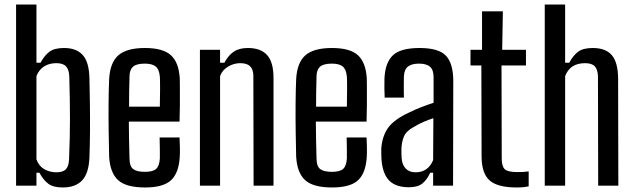

<svg xmlns="http://www.w3.org/2000/svg" viewBox="-20 -820 2794 848"><path d="M375 -476Q376 -429 377 -366Q378 -303 377.5 -239Q377 -175 375 -124Q372 -54 342.5 -23Q313 8 257 8Q216 8 194 -8Q172 -24 154 -57H141V0H51V-800H141V-543H159Q177 -576 199 -592Q221 -608 263 -608Q317 -608 345 -577.5Q373 -547 375 -476ZM285 -117Q289 -208 289 -294Q289 -380 286 -482Q285 -512 272 -526.5Q259 -541 229 -541Q197 -541 174.5 -526.5Q152 -512 141 -484V-116Q152 -86 176 -72.5Q200 -59 229 -59Q259 -59 271.5 -73Q284 -87 285 -117Z M685 -213H773Q774 -197 774.5 -171Q775 -145 774 -129Q770 -56 735.5 -24Q701 8 621 8Q537 8 501.5 -24.5Q466 -57 462 -129Q461 -175 460 -236.5Q459 -298 459.5 -360Q460 -422 462 -470Q466 -544 503 -576Q540 -608 620 -608Q700 -608 735 -576Q770 -544 774 -473Q774 -462 774.5 -430.5Q775 -399 774.5 -359Q774 -319 773 -283H549Q549 -243 550 -202Q551 -161 552 -120Q552 -86 568 -73.5Q584 -61 620 -61Q655 -61 669.5 -74Q684 -87 686 -120Q686 -135 686 -160Q686 -185 685 -213ZM620 -539Q582 -539 567 -525Q552 -511 552 -482Q551 -449 550.5 -416.5Q550 -384 550 -349H686Q687 -391 687 -429.5Q687 -468 686 -482Q683 -514 667.5 -526.5Q652 -539 620 -539Z M863 0V-600H952V-543H971Q988 -575 1012 -591.5Q1036 -608 1075 -608Q1132 -608 1160 -576.5Q1188 -545 1188 -476V0H1100L1099 -483Q1099 -513 1085 -527Q1071 -541 1041 -541Q1013 -541 987.5 -526Q962 -511 952 -484V0Z M1511 -213H1599Q1600 -197 1600.5 -171Q1601 -145 1600 -129Q1596 -56 1561.5 -24Q1527 8 1447 8Q1363 8 1327.5 -24.5Q1292 -57 1288 -129Q1287 -175 1286 -236.5Q1285 -298 1285.5 -360Q1286 -422 1288 -470Q1292 -544 1329 -576Q1366 -608 1446 -608Q1526 -608 1561 -576Q1596 -544 1600 -473Q1600 -462 1600.5 -430.5Q1601 -399 1600.5 -359Q1600 -319 1599 -283H1375Q1375 -243 1376 -202Q1377 -161 1378 -120Q1378 -86 1394 -73.5Q1410 -61 1446 -61Q1481 -61 1495.5 -74Q1510 -87 1512 -120Q1512 -135 1512 -160Q1512 -185 1511 -213ZM1446 -539Q1408 -539 1393 -525Q1378 -511 1378 -482Q1377 -449 1376.5 -416.5Q1376 -384 1376 -349H1512Q1513 -391 1513 -429.5Q1513 -468 1512 -482Q1509 -514 1493.5 -526.5Q1478 -539 1446 -539Z M1786 7Q1728 7 1699 -22.5Q1670 -52 1665 -115Q1664 -127 1664 -139.5Q1664 -152 1664 -164Q1668 -219 1694.5 -256Q1721 -293 1789 -324Q1813 -336 1840 -346.5Q1867 -357 1895 -366V-479Q1895 -511 1879.5 -525Q1864 -539 1830 -539Q1800 -539 1783 -527Q1766 -515 1764 -484Q1764 -471 1763.5 -451.5Q1763 -432 1763.5 -414.5Q1764 -397 1764 -389H1679Q1677 -428 1678 -473Q1681 -543 1715 -575.5Q1749 -608 1833 -608Q1918 -608 1950 -573.5Q1982 -539 1982 -461L1981 0H1893V-57H1880Q1866 -26 1845.5 -9.5Q1825 7 1786 7ZM1815 -59Q1871 -59 1893 -113L1894 -298Q1873 -291 1852.5 -282.5Q1832 -274 1807 -259Q1774 -241 1764 -217Q1754 -193 1753 -163Q1753 -149 1753 -140Q1753 -131 1754 -121Q1756 -92 1772 -75.5Q1788 -59 1815 -59Z M2263 8Q2177 8 2142 -23.5Q2107 -55 2107 -130L2106 -531H2058V-600H2109V-770H2201L2198 -600H2303V-531H2195L2196 -120Q2196 -85 2209.5 -72.5Q2223 -60 2264 -60Q2279 -60 2289.5 -60.5Q2300 -61 2315 -63V3Q2292 8 2263 8Z M2386 0V-800H2476V-543H2494Q2512 -576 2534 -592Q2556 -608 2598 -608Q2655 -608 2682 -576.5Q2709 -545 2710 -476L2711 0H2622L2621 -483Q2620 -513 2607 -527Q2594 -541 2564 -541Q2498 -541 2476 -484V0Z"/></svg>

Font: Big Shoulders Text Medium
Style: Regular
Weight: 500
Designer: Patric King
Foundry: XO Type Co
Version: Version 1.000; ttfautohint (v1.8.2)